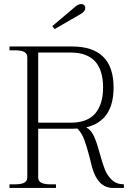

<svg xmlns="http://www.w3.org/2000/svg" viewBox="-20 -930 671 950"><path d="M250 -786 239 -801 349 -894Q367 -910 382 -910Q391 -910 396.5 -904.5Q402 -899 402 -891Q402 -874 380 -861ZM593 -18V0H539Q464 0 435 -104Q428 -130 424 -149Q410 -204 397 -238.5Q384 -273 363 -294Q354 -293 336 -293H169V-52Q169 -34 184 -26Q199 -18 229 -18H257V0H27V-18H55Q85 -18 100 -26Q115 -34 115 -52V-647Q115 -665 100 -673Q85 -681 55 -681H27V-700H336Q542 -700 542 -497Q542 -332 407 -300Q432 -285 445.5 -255Q459 -225 473 -173Q487 -121 499 -91Q511 -61 534 -39.5Q557 -18 593 -18ZM490 -497Q490 -670 330 -670H169V-323H330Q412 -323 451 -368.5Q490 -414 490 -497Z"/></svg>

Font: Taviraj ExtraLight
Style: Regular
Weight: 275
Designer: Katatrad Team
Foundry: CadsonDemak
Version: Version 1.001